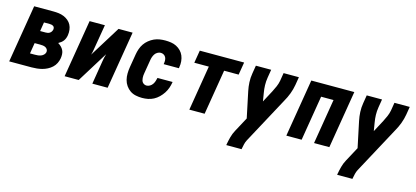

<svg xmlns="http://www.w3.org/2000/svg" viewBox="-61 -993 3622 1673"><g transform="rotate(15 1750.0 -156.5)"><path d="M0 0 86 -520H259Q284 -520 308 -517Q332 -514 354 -505Q376 -496 394 -481Q412 -466 422.5 -446Q433 -426 436 -401.5Q439 -377 435 -352Q433 -339 428 -325.5Q423 -312 415 -301Q407 -290 395.5 -281Q384 -272 371 -265Q386 -256 399 -243.5Q412 -231 420 -215Q428 -199 429 -180Q430 -161 427 -142Q423 -119 412 -96.5Q401 -74 382.5 -57Q364 -40 341.5 -28.5Q319 -17 296 -11Q273 -5 249 -2.5Q225 0 202 0ZM192 -325H242Q252 -325 261 -327Q270 -329 278.5 -334.5Q287 -340 292.5 -349Q298 -358 300 -368Q301 -376 299 -384Q297 -392 290 -397Q283 -402 275 -404Q267 -406 258 -406H205ZM157 -114H202Q216 -114 229 -115.5Q242 -117 255.5 -122Q269 -127 279.5 -137.5Q290 -148 293 -162Q295 -175 288.5 -186Q282 -197 271 -202.5Q260 -208 247.5 -209.5Q235 -211 222 -211H173Z M500 0 586 -520H724L689 -312Q686 -294 683 -276.5Q680 -259 674 -241L847 -520H974L888 0H750L784 -208Q787 -226 790.5 -243.5Q794 -261 800 -279L627 0Z M1200 8Q1171 8 1142.5 2Q1114 -4 1091.5 -19.5Q1069 -35 1053 -58Q1037 -81 1030 -108.5Q1023 -136 1023.5 -165.5Q1024 -195 1029 -225L1049 -345Q1053 -369 1061.5 -394Q1070 -419 1085 -441Q1100 -463 1121.5 -480.5Q1143 -498 1167 -509Q1191 -520 1216.5 -524Q1242 -528 1267 -528Q1294 -528 1320 -524Q1346 -520 1368.5 -508.5Q1391 -497 1408.5 -479Q1426 -461 1435.5 -438Q1445 -415 1447.5 -388.5Q1450 -362 1445 -335L1444 -325H1307V-329Q1310 -344 1309.5 -359Q1309 -374 1303 -386.5Q1297 -399 1284.5 -406.5Q1272 -414 1257 -414Q1242 -414 1227.5 -405.5Q1213 -397 1204.5 -384Q1196 -371 1191 -356Q1186 -341 1184 -326L1164 -206Q1162 -195 1161 -184Q1160 -173 1161 -162Q1162 -151 1164.5 -141Q1167 -131 1173.5 -123Q1180 -115 1189.5 -110.5Q1199 -106 1210 -106Q1225 -106 1239.5 -114.5Q1254 -123 1263 -136Q1272 -149 1277 -164Q1282 -179 1285 -193V-195H1422L1421 -191Q1417 -165 1408 -139.5Q1399 -114 1384 -91Q1369 -68 1348.5 -48Q1328 -28 1303.5 -15Q1279 -2 1252.5 3Q1226 8 1200 8Z M1625 0 1692 -406H1561L1580 -520H1980L1961 -406H1830L1763 0Z M2016 215 2017 208Q2023 174 2032 140Q2041 106 2058 75L2128 -55L2079 -288Q2071 -326 2069 -366Q2067 -406 2074 -447L2086 -520H2224L2212 -447Q2206 -411 2207 -376.5Q2208 -342 2214 -308L2226 -235L2283 -342Q2296 -367 2307.5 -393.5Q2319 -420 2324 -447L2336 -520H2474L2462 -447Q2455 -406 2440 -366Q2425 -326 2403 -288L2178 129Q2168 148 2163.5 168Q2159 188 2155 208L2154 215Z M2500 0 2586 -520H2974L2888 0H2750L2817 -406H2705L2638 0Z M3016 215 3017 208Q3023 174 3032 140Q3041 106 3058 75L3128 -55L3079 -288Q3071 -326 3069 -366Q3067 -406 3074 -447L3086 -520H3224L3212 -447Q3206 -411 3207 -376.5Q3208 -342 3214 -308L3226 -235L3283 -342Q3296 -367 3307.5 -393.5Q3319 -420 3324 -447L3336 -520H3474L3462 -447Q3455 -406 3440 -366Q3425 -326 3403 -288L3178 129Q3168 148 3163.5 168Q3159 188 3155 208L3154 215Z"/></g></svg>

Font: Iosevka Term Curly Hv Obl
Style: Regular
Weight: 900
Italic angle: -9°
Designer: Belleve Invis
Foundry: Belleve Invis
Version: Version 32.3.0